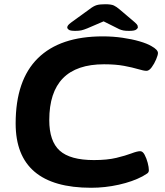

<svg xmlns="http://www.w3.org/2000/svg" viewBox="-20 -880 780 908"><path d="M411 8Q54 8 54 -296Q54 -501 159 -604.5Q264 -708 466 -708Q514 -708 559 -701.5Q604 -695 640 -684.5Q676 -674 696 -662Q727 -645 727 -629Q727 -620 718.5 -599.5Q710 -579 697.5 -562Q685 -545 673 -545Q660 -545 633.5 -553Q607 -561 567 -568.5Q527 -576 472 -576Q213 -576 213 -312Q213 -212 262.5 -167.5Q312 -123 424 -123Q487 -123 530.5 -133.5Q574 -144 601.5 -154.5Q629 -165 643 -165Q655 -165 664 -148Q673 -131 678.5 -110Q684 -89 684 -75Q684 -65 676 -59.5Q668 -54 654 -46Q607 -21 542 -6.5Q477 8 411 8ZM336 -734Q312 -734 305 -739.5Q298 -745 298 -750Q298 -755 302 -760.5Q306 -766 317 -774L404 -837Q422 -851 436.5 -855.5Q451 -860 477 -860Q506 -860 518.5 -854Q531 -848 545 -836L618 -774Q629 -764 630.5 -759.5Q632 -755 632 -751Q632 -746 624 -740Q616 -734 590 -734Q573 -734 563 -736Q553 -738 544 -742L470 -779L393 -746Q376 -739 364.5 -736.5Q353 -734 336 -734Z"/></svg>

Font: Asap Expanded Expanded Regular
Style: Bold Italic
Weight: 700
Width: 7
Italic angle: -6°
Designer: Pablo Cosgaya
Foundry: Omnibus-Type
Version: Version 3.001; ttfautohint (v1.8.4.7-5d5b)